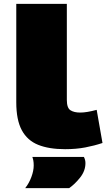

<svg xmlns="http://www.w3.org/2000/svg" viewBox="-20 -760 549 991"><path d="M325 -740V-244Q325 -203 343.5 -191Q362 -179 394 -179Q411 -179 432 -182.5Q453 -186 479 -193L509 -22Q467 -8 420 1Q373 10 316 10Q233 10 177 -12.5Q121 -35 92.5 -88Q64 -141 64 -232V-740ZM110 211Q130 186 142 153.5Q154 121 154 94Q154 79 152 68.5Q150 58 147 50H413Q421 65 421 82Q421 122 393.5 156.5Q366 191 337 211Z"/></svg>

Font: Georama ExtraExtended ExtraBold
Style: Regular
Weight: 800
Width: 8
Designer: Jean-Baptiste Levee
Foundry: Production Type
Version: Version 1.000